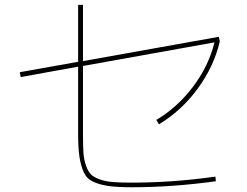

<svg xmlns="http://www.w3.org/2000/svg" viewBox="-20 -790 1040 810"><path d="M330.1 -532.2 903.3 -634.8 907.2 -615.2Q882.8 -509.8 814 -416Q745.1 -322.3 650.4 -265.6L639.6 -284.2Q728.5 -336.9 794.4 -424.3Q860.4 -511.7 884.8 -611.3L330.1 -511.7V-224.6Q330.1 -175.8 332 -146Q334 -116.2 342.8 -91.3Q351.6 -66.4 363.8 -54.2Q376 -42 400.9 -33.2Q425.8 -24.4 456.1 -22Q486.3 -19.5 535.2 -19.5Q709 -19.5 888.7 -44.9L890.6 -25.4Q708 0 535.2 0Q474.6 0 437.5 -5.4Q400.4 -10.7 373 -23.4Q345.7 -36.1 333.5 -63Q321.3 -89.8 315.4 -127Q309.6 -164.1 309.6 -224.6V-508.8L67.4 -464.8L63.5 -485.4L309.6 -529.3V-769.5H330.1Z"/></svg>

Font: Mgen+ 1mn thin
Style: Regular
Weight: 100
Designer: [Source Han Sans]
Ryoko NISHIZUKA  (kana & ideographs); Paul D. Hunt (Latin, Greek & Cyrillic); Wenlong ZHANG  (bopomofo
Version: Version 1.059.20150602